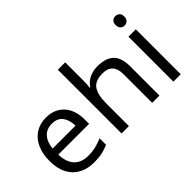

<svg xmlns="http://www.w3.org/2000/svg" viewBox="-90 -1185 1619 1619"><g transform="rotate(-45 720.0 -375.0)"><path d="M292 -546Q361 -546 410.5 -516Q460 -486 486.5 -431.5Q513 -377 513 -304V-251H146Q148 -160 192.5 -112.5Q237 -65 317 -65Q368 -65 407.5 -74.5Q447 -84 489 -102V-25Q448 -7 408 1.5Q368 10 313 10Q237 10 178.5 -21Q120 -52 87.5 -113.5Q55 -175 55 -264Q55 -352 84.5 -415Q114 -478 167.5 -512Q221 -546 292 -546ZM291 -474Q228 -474 191.5 -433.5Q155 -393 148 -321H421Q420 -389 389 -431.5Q358 -474 291 -474Z M737 -537Q737 -497 732 -462H738Q764 -503 808.5 -524Q853 -545 905 -545Q1003 -545 1052 -498.5Q1101 -452 1101 -349V0H1014V-343Q1014 -472 894 -472Q804 -472 770.5 -421.5Q737 -371 737 -277V0H649V-760H737Z M1312 -737Q1332 -737 1347.5 -723.5Q1363 -710 1363 -681Q1363 -653 1347.5 -639Q1332 -625 1312 -625Q1290 -625 1275 -639Q1260 -653 1260 -681Q1260 -710 1275 -723.5Q1290 -737 1312 -737ZM1355 -536V0H1267V-536Z"/></g></svg>

Font: Noto Sans Myanmar UI
Style: Regular
Weight: 400
Designer: Monotype Design Team
Foundry: Monotype Imaging Inc.
Version: Version 2.103; ttfautohint (v1.8.4.7-5d5b)